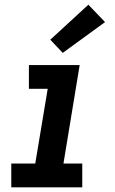

<svg xmlns="http://www.w3.org/2000/svg" viewBox="-20 -797 490 817"><path d="M28 0V-101H130L183 -419H103V-520H319L250 -101H330V0ZM247 -572 194 -628 356 -777 427 -703Z"/></svg>

Font: Iosevka Etoile Oblique
Style: Bold
Weight: 700
Italic angle: -9°
Designer: Belleve Invis
Foundry: Belleve Invis
Version: Version 15.5.2; ttfautohint (v1.8.4)